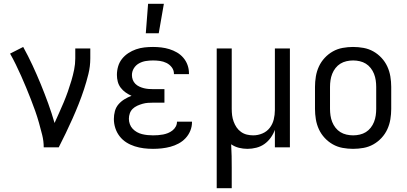

<svg xmlns="http://www.w3.org/2000/svg" viewBox="-20 -775 2140 1010"><path d="M210 0Q210 -33 202 -65Q194 -97 185 -129Q176 -161 165 -192Q154 -223 142 -253.5Q130 -284 117.5 -314.5Q105 -345 91.5 -375Q78 -405 63.5 -435Q49 -465 33 -493L102 -528Q128 -481 151 -431.5Q174 -382 194.5 -332Q215 -282 233.5 -231Q252 -180 267 -128Q279 -155 291.5 -182.5Q304 -210 315.5 -237.5Q327 -265 337 -293.5Q347 -322 355.5 -350.5Q364 -379 370 -408.5Q376 -438 376 -468V-520H455V-468Q455 -426 445 -385.5Q435 -345 422 -305.5Q409 -266 393.5 -227Q378 -188 361 -150Q344 -112 326 -74.5Q308 -37 289 0Z M785 8Q760 8 736 5Q712 2 688.5 -5.5Q665 -13 644.5 -26Q624 -39 609 -58.5Q594 -78 586.5 -101.5Q579 -125 579 -149Q579 -170 584.5 -190.5Q590 -211 603.5 -226.5Q617 -242 635 -253Q653 -264 672 -271Q656 -278 641 -288.5Q626 -299 615 -313.5Q604 -328 599.5 -345.5Q595 -363 595 -381Q595 -404 601.5 -426Q608 -448 622 -465.5Q636 -483 655 -495.5Q674 -508 695.5 -515.5Q717 -523 739.5 -525.5Q762 -528 785 -528Q806 -528 828 -525.5Q850 -523 871 -516.5Q892 -510 911 -499Q930 -488 944.5 -471Q959 -454 966.5 -433Q974 -412 974 -390V-385H895V-387Q895 -406 883.5 -421Q872 -436 855.5 -444Q839 -452 821 -454.5Q803 -457 785 -457Q766 -457 747 -454Q728 -451 711 -441.5Q694 -432 684 -415.5Q674 -399 674 -380Q674 -367 678.5 -355Q683 -343 692 -334Q701 -325 713 -319.5Q725 -314 737 -311Q749 -308 762 -307Q775 -306 788 -306H845V-235H788Q773 -235 758.5 -234Q744 -233 730 -229Q716 -225 702.5 -219Q689 -213 678.5 -203Q668 -193 663 -179Q658 -165 658 -150Q658 -136 663 -122Q668 -108 678 -97.5Q688 -87 700.5 -80Q713 -73 727 -69.5Q741 -66 755.5 -64.5Q770 -63 785 -63Q798 -63 811.5 -64Q825 -65 838 -67.5Q851 -70 863.5 -75Q876 -80 887 -88.5Q898 -97 904.5 -109Q911 -121 911 -134V-135H990V-132Q990 -109 981 -87Q972 -65 956 -48Q940 -31 919.5 -20Q899 -9 876.5 -3Q854 3 831 5.5Q808 8 785 8ZM747 -600 759 -755H842L815 -600Z M1120 215V-520H1199V-202Q1199 -185 1201 -168.5Q1203 -152 1209 -135.5Q1215 -119 1224.5 -105Q1234 -91 1248 -81Q1262 -71 1278.5 -67Q1295 -63 1312 -63Q1337 -63 1360.5 -73Q1384 -83 1399 -102.5Q1414 -122 1420 -146.5Q1426 -171 1426 -196V-520H1505V0H1426V-92Q1418 -70 1404 -50.5Q1390 -31 1371 -17.5Q1352 -4 1328.5 2Q1305 8 1282 8Q1259 8 1237 2.5Q1215 -3 1196 -16Q1198 15 1198.5 46Q1199 77 1199 107V215Z M1837 8Q1810 8 1782.5 3Q1755 -2 1731 -15.5Q1707 -29 1688 -49.5Q1669 -70 1657.5 -95Q1646 -120 1641.5 -147.5Q1637 -175 1637 -202V-318Q1637 -345 1641.5 -372.5Q1646 -400 1657.5 -425Q1669 -450 1688 -470.5Q1707 -491 1731 -504.5Q1755 -518 1782.5 -523Q1810 -528 1837 -528Q1865 -528 1892.5 -523Q1920 -518 1944 -504.5Q1968 -491 1987 -470.5Q2006 -450 2017.5 -425Q2029 -400 2033.5 -372.5Q2038 -345 2038 -318V-202Q2038 -175 2033.5 -147.5Q2029 -120 2017.5 -95Q2006 -70 1987 -49.5Q1968 -29 1944 -15.5Q1920 -2 1892.5 3Q1865 8 1837 8ZM1838 -63Q1855 -63 1872.5 -67Q1890 -71 1904.5 -80Q1919 -89 1930 -103Q1941 -117 1947.5 -133.5Q1954 -150 1956.5 -167.5Q1959 -185 1959 -202V-318Q1959 -335 1956.5 -352.5Q1954 -370 1947.5 -386.5Q1941 -403 1930 -417Q1919 -431 1904.5 -440Q1890 -449 1872.5 -453Q1855 -457 1838 -457Q1820 -457 1802.5 -453Q1785 -449 1770.5 -440Q1756 -431 1745 -417Q1734 -403 1727.5 -386.5Q1721 -370 1718.5 -352.5Q1716 -335 1716 -318V-202Q1716 -185 1718.5 -167.5Q1721 -150 1727.5 -133.5Q1734 -117 1745 -103Q1756 -89 1770.5 -80Q1785 -71 1802.5 -67Q1820 -63 1838 -63Z"/></svg>

Font: Iosevka Pride
Style: Regular
Weight: 400
Monospace: yes
Designer: Belleve Invis
Foundry: Belleve Invis
Version: Version 30.3.1; ttfautohint (v1.8.4)